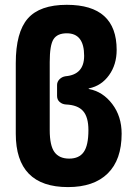

<svg xmlns="http://www.w3.org/2000/svg" viewBox="-20 -760 540 790"><path d="M343.8 -224.6Q343.8 -278.3 321.8 -303.2Q299.8 -328.1 251 -330.1Q236.3 -331.1 225.6 -340.3Q214.8 -349.6 214.8 -365.2V-410.2Q214.8 -423.8 225.1 -434.1Q235.4 -444.3 250 -446.3Q326.2 -453.1 326.2 -530.3Q326.2 -623 254.9 -623Q215.8 -623 200.2 -598.6Q184.6 -574.2 184.6 -504.9V-224.6Q184.6 -161.1 204.1 -134.3Q223.6 -107.4 264.6 -107.4Q305.7 -107.4 324.7 -134.8Q343.8 -162.1 343.8 -224.6ZM346.7 -393.6Q403.3 -382.8 441.9 -332Q480.5 -281.2 480.5 -210Q480.5 -102.5 423.3 -46.4Q366.2 9.8 259.8 9.8Q44.9 9.8 44.9 -210V-500Q44.9 -627 94.2 -683.6Q143.6 -740.2 254.9 -740.2Q460 -740.2 460 -554.7Q460 -494.1 428.7 -450.7Q397.5 -407.2 346.7 -396.5Q344.7 -396.5 344.7 -395Q344.7 -393.6 346.7 -393.6Z"/></svg>

Font: Rounded-L Mgen+ 1m bold
Style: Bold
Weight: 700
Designer: [Source Han Sans]
Ryoko NISHIZUKA  (kana & ideographs); Paul D. Hunt (Latin, Greek & Cyrillic); Wenlong ZHANG  (bopomofo
Version: Version 1.059.20150602